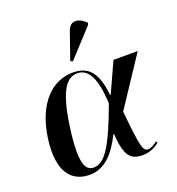

<svg xmlns="http://www.w3.org/2000/svg" viewBox="-145 -922 965 1049"><g transform="rotate(-20 337.5 -398.0)"><path d="M323 -604 469 -763 472 -775C432 -815 382 -821 364 -766L310 -611ZM199 10C289 10 350 -62 394 -154H398C407 -26 435 8 508 8C555 8 586 -13 606 -29L600 -38C585 -26 562 -12 546 -12C515 -12 508 -42 487 -252L675 -536H534L455 -363H451C436 -505 386 -547 300 -547C182 -547 79 -452 51 -257C24 -65 95 10 199 10ZM233 -20C185 -20 156 -64 185 -274C213 -475 260 -535 322 -535C385 -535 423 -471 429 -321C345 -92 295 -20 233 -20Z"/></g></svg>

Font: Noto Serif Display SemiBold
Style: Italic
Weight: 600
Italic angle: -12°
Designer: Monotype Design Team
Foundry: Monotype Imaging Inc.
Version: Version 2.009